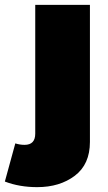

<svg xmlns="http://www.w3.org/2000/svg" viewBox="-85 -567 445 790"><path d="M68 203Q-5 203 -65 180L-22 23Q-3 29 16 29Q60 29 60 -17V-547H285V17Q285 109 223 156Q161 203 68 203Z"/></svg>

Font: Argentum Novus Black
Style: Regular
Weight: 900
Designer: Julieta Ulanovsky (font) & Cristiano Sobral (main changes)
Foundry: Julieta Ulanovsky (font) & Cristiano Sobral (main changes)
Version: Version 3.00;November 27, 2020;FontCreator 13.0.0.2655 64-bi